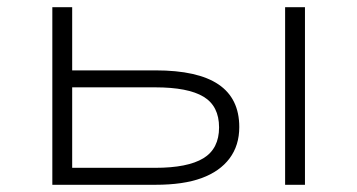

<svg xmlns="http://www.w3.org/2000/svg" viewBox="-20 -512 990 532"><path d="M125 0V-492H180V-317H411Q528 -317 585.5 -278Q643 -239 643 -160Q643 -109 616 -73Q589 -37 538.5 -18.5Q488 0 411 0ZM180 -47H410Q500 -47 543.5 -73.5Q587 -100 587 -159Q587 -218 544 -244Q501 -270 410 -270H180ZM770 0V-492H825V0Z"/></svg>

Font: Nunito Sans 7pt Expanded ExtraLight
Style: Regular
Weight: 250
Width: 7
Designer: Vernon Adams
Foundry: Vernon Adams
Version: Version 3.101;gftools[0.9.27]